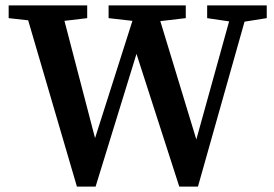

<svg xmlns="http://www.w3.org/2000/svg" viewBox="-20 -684 1011 709"><path d="M745 -617V-664H965V-617L883 -604L711 5H642L484 -485L333 5H264L84 -609L12 -617V-664H302V-617L218 -607L331 -174L469 -607L381 -617V-664H666V-617L572 -606L705 -169L826 -605Z"/></svg>

Font: Source Serif 4 Semibold
Style: Regular
Weight: 600
Designer: Frank Grießhammer
Foundry: Adobe
Version: Version 4.005;hotconv 1.1.0;makeotfexe 2.6.0